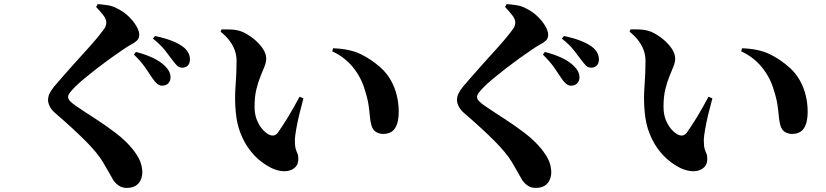

<svg xmlns="http://www.w3.org/2000/svg" viewBox="-20 -844 4040 939"><path d="M772 -425Q760 -425 748.5 -434.5Q737 -444 725 -462Q711 -484 690 -514Q669 -544 635 -577L645 -590Q688 -579 724.5 -562.5Q761 -546 786 -522Q814 -495 814 -466Q814 -449 803.5 -437Q793 -425 772 -425ZM599 75Q577 75 560.5 63.5Q544 52 534 37Q524 20 513.5 0.5Q503 -19 483 -52Q456 -97 396.5 -156.5Q337 -216 251 -290Q232 -306 223.5 -323.5Q215 -341 215 -354Q215 -371 222 -386Q229 -401 245 -421Q262 -441 287 -469.5Q312 -498 340.5 -530Q369 -562 397 -592.5Q425 -623 446.5 -648.5Q468 -674 479 -689Q491 -703 495.5 -713Q500 -723 500 -734Q500 -751 484.5 -770.5Q469 -790 450 -810L458 -824Q483 -822 506 -818.5Q529 -815 548 -805Q581 -790 606 -766.5Q631 -743 646 -718Q661 -693 661 -674Q661 -657 650.5 -646.5Q640 -636 622 -626.5Q604 -617 581 -601Q554 -583 520 -558.5Q486 -534 453 -508.5Q420 -483 392.5 -460Q365 -437 349 -421Q330 -402 321.5 -390.5Q313 -379 313 -370Q313 -359 323.5 -348.5Q334 -338 350 -327Q397 -295 448.5 -262Q500 -229 548 -192Q596 -155 630 -113Q657 -78 666.5 -52.5Q676 -27 676 0Q676 16 669 34Q662 52 645 63.5Q628 75 599 75ZM871 -513Q856 -513 845.5 -523.5Q835 -534 821 -553Q807 -571 787.5 -597Q768 -623 728 -655L738 -668Q829 -649 874 -616Q909 -590 909 -553Q909 -535 899 -524Q889 -513 871 -513Z M1317 -18Q1287 -31 1256.5 -54.5Q1226 -78 1200 -112.5Q1174 -147 1156 -193Q1138 -239 1133 -296Q1127 -357 1132 -423Q1137 -489 1137 -545Q1137 -575 1127.5 -600Q1118 -625 1101 -647Q1084 -669 1059 -689L1063 -700Q1084 -701 1113 -699.5Q1142 -698 1166 -688Q1193 -676 1220 -654.5Q1247 -633 1264.5 -607.5Q1282 -582 1282 -558Q1282 -539 1273.5 -518.5Q1265 -498 1254 -471Q1243 -444 1234 -408Q1225 -372 1225 -322Q1225 -284 1237 -255.5Q1249 -227 1266 -209Q1283 -191 1297 -185Q1308 -180 1318.5 -181.5Q1329 -183 1338 -194Q1363 -229 1390.5 -274.5Q1418 -320 1445 -371L1464 -363Q1453 -323 1443.5 -283.5Q1434 -244 1428.5 -211.5Q1423 -179 1422 -161Q1422 -129 1426.5 -115Q1431 -101 1435 -92.5Q1439 -84 1439 -66Q1439 -28 1404 -13Q1369 2 1317 -18ZM1853 -189Q1836 -189 1820 -198Q1804 -207 1797 -229Q1791 -250 1789 -274Q1787 -298 1782.5 -330Q1778 -362 1764 -405Q1747 -464 1707 -514Q1667 -564 1605 -593L1609 -608Q1690 -605 1742.5 -580Q1795 -555 1842 -513Q1873 -485 1892.5 -449.5Q1912 -414 1921 -375.5Q1930 -337 1930 -297Q1930 -245 1912 -217Q1894 -189 1853 -189Z M2772 -425Q2760 -425 2748.5 -434.5Q2737 -444 2725 -462Q2711 -484 2690 -514Q2669 -544 2635 -577L2645 -590Q2688 -579 2724.5 -562.5Q2761 -546 2786 -522Q2814 -495 2814 -466Q2814 -449 2803.5 -437Q2793 -425 2772 -425ZM2599 75Q2577 75 2560.5 63.5Q2544 52 2534 37Q2524 20 2513.5 0.5Q2503 -19 2483 -52Q2456 -97 2396.5 -156.5Q2337 -216 2251 -290Q2232 -306 2223.5 -323.5Q2215 -341 2215 -354Q2215 -371 2222 -386Q2229 -401 2245 -421Q2262 -441 2287 -469.5Q2312 -498 2340.5 -530Q2369 -562 2397 -592.5Q2425 -623 2446.5 -648.5Q2468 -674 2479 -689Q2491 -703 2495.5 -713Q2500 -723 2500 -734Q2500 -751 2484.5 -770.5Q2469 -790 2450 -810L2458 -824Q2483 -822 2506 -818.5Q2529 -815 2548 -805Q2581 -790 2606 -766.5Q2631 -743 2646 -718Q2661 -693 2661 -674Q2661 -657 2650.5 -646.5Q2640 -636 2622 -626.5Q2604 -617 2581 -601Q2554 -583 2520 -558.5Q2486 -534 2453 -508.5Q2420 -483 2392.5 -460Q2365 -437 2349 -421Q2330 -402 2321.5 -390.5Q2313 -379 2313 -370Q2313 -359 2323.5 -348.5Q2334 -338 2350 -327Q2397 -295 2448.5 -262Q2500 -229 2548 -192Q2596 -155 2630 -113Q2657 -78 2666.5 -52.5Q2676 -27 2676 0Q2676 16 2669 34Q2662 52 2645 63.5Q2628 75 2599 75ZM2871 -513Q2856 -513 2845.5 -523.5Q2835 -534 2821 -553Q2807 -571 2787.5 -597Q2768 -623 2728 -655L2738 -668Q2829 -649 2874 -616Q2909 -590 2909 -553Q2909 -535 2899 -524Q2889 -513 2871 -513Z M3317 -18Q3287 -31 3256.5 -54.5Q3226 -78 3200 -112.5Q3174 -147 3156 -193Q3138 -239 3133 -296Q3127 -357 3132 -423Q3137 -489 3137 -545Q3137 -575 3127.5 -600Q3118 -625 3101 -647Q3084 -669 3059 -689L3063 -700Q3084 -701 3113 -699.5Q3142 -698 3166 -688Q3193 -676 3220 -654.5Q3247 -633 3264.5 -607.5Q3282 -582 3282 -558Q3282 -539 3273.5 -518.5Q3265 -498 3254 -471Q3243 -444 3234 -408Q3225 -372 3225 -322Q3225 -284 3237 -255.5Q3249 -227 3266 -209Q3283 -191 3297 -185Q3308 -180 3318.5 -181.5Q3329 -183 3338 -194Q3363 -229 3390.5 -274.5Q3418 -320 3445 -371L3464 -363Q3453 -323 3443.5 -283.5Q3434 -244 3428.5 -211.5Q3423 -179 3422 -161Q3422 -129 3426.5 -115Q3431 -101 3435 -92.5Q3439 -84 3439 -66Q3439 -28 3404 -13Q3369 2 3317 -18ZM3853 -189Q3836 -189 3820 -198Q3804 -207 3797 -229Q3791 -250 3789 -274Q3787 -298 3782.5 -330Q3778 -362 3764 -405Q3747 -464 3707 -514Q3667 -564 3605 -593L3609 -608Q3690 -605 3742.5 -580Q3795 -555 3842 -513Q3873 -485 3892.5 -449.5Q3912 -414 3921 -375.5Q3930 -337 3930 -297Q3930 -245 3912 -217Q3894 -189 3853 -189Z"/></svg>

Font: Noto Serif TC ExtraBold
Style: Regular
Weight: 800
Designer: Ryoko NISHIZUKA 西塚涼子 (kana & ideographs); Frank Grießhammer (Latin, Greek & Cyrillic); Wenlong ZHANG 张文龙 (bopomofo); San
Foundry: Adobe
Version: Version 2.002-H1;hotconv 1.1.0;makeotfexe 2.6.0